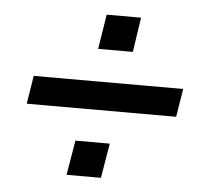

<svg xmlns="http://www.w3.org/2000/svg" viewBox="-42 -581 634 590"><g transform="rotate(5 274.5 -285.5)"><path d="M43 -242 57 -329H518L504 -242ZM184 -35 202 -142H308L290 -35ZM247 -429 264 -536H370L354 -429Z"/></g></svg>

Font: Nunito Sans 7pt SemiCondensed
Style: Bold Italic
Weight: 700
Width: 4
Italic angle: -9°
Designer: Vernon Adams
Foundry: Vernon Adams
Version: Version 3.101;gftools[0.9.27]